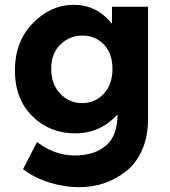

<svg xmlns="http://www.w3.org/2000/svg" viewBox="-20 -567 707 799"><path d="M448 -280Q448 -345 412 -382Q376 -419 323 -419Q270 -419 231.5 -382Q193 -345 193 -281Q193 -217 230.5 -177.5Q268 -138 322 -138Q376 -138 412 -177Q448 -216 448 -280ZM469 -91Q398 -12 292.5 -12Q187 -12 114.5 -83.5Q42 -155 42 -274.5Q42 -394 116.5 -470.5Q191 -547 287 -547Q383 -547 446 -468V-539H596V-70Q596 2 571 58Q546 114 504 146Q421 212 308 212Q248 212 185.5 192.5Q123 173 76 137L134 24Q208 80 290.5 80Q373 80 421 39Q469 -2 469 -91Z"/></svg>

Font: Montserrat_am3
Style: Bold
Weight: 700
Designer: Julieta Ulanovsky
Foundry: Julieta Ulanovsky. Armenina letters added by Vahan Hovhannisyan
Version: Version 2.001